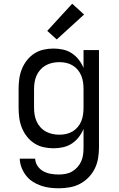

<svg xmlns="http://www.w3.org/2000/svg" viewBox="-20 -789 640 1032"><path d="M296 223Q272 223 247.5 220Q223 217 200 209Q177 201 156 187.5Q135 174 120 154.5Q105 135 96 112Q87 89 86 64H169Q170 86 182.5 104Q195 122 214 132Q233 142 254 145.5Q275 149 296 149Q315 149 333.5 145.5Q352 142 368 132.5Q384 123 396.5 109Q409 95 416.5 78Q424 61 426.5 42.5Q429 24 429 5V-96Q419 -72 403 -51.5Q387 -31 365.5 -17Q344 -3 318.5 2.5Q293 8 268 8Q240 8 213.5 2Q187 -4 164 -19Q141 -34 124 -56Q107 -78 97 -103.5Q87 -129 83.5 -156Q80 -183 80 -210V-310Q80 -337 83.5 -364Q87 -391 97 -416.5Q107 -442 124 -464Q141 -486 164 -501Q187 -516 213.5 -522Q240 -528 268 -528Q293 -528 318.5 -522.5Q344 -517 365.5 -503Q387 -489 403 -468.5Q419 -448 429 -424V-520H512V5Q512 34 507 63Q502 92 489 118Q476 144 455.5 165Q435 186 409 199.5Q383 213 354 218Q325 223 296 223ZM299 -65Q318 -65 336 -69Q354 -73 370 -82.5Q386 -92 398 -106.5Q410 -121 417 -138Q424 -155 426.5 -173.5Q429 -192 429 -210V-310Q429 -328 426.5 -346.5Q424 -365 417 -382Q410 -399 398 -413.5Q386 -428 370 -437.5Q354 -447 336 -451Q318 -455 299 -455Q280 -455 261.5 -451Q243 -447 226.5 -438Q210 -429 197 -414.5Q184 -400 176.5 -383Q169 -366 166 -347.5Q163 -329 163 -310V-210Q163 -191 166 -172.5Q169 -154 176.5 -137Q184 -120 197 -105.5Q210 -91 226.5 -82Q243 -73 261.5 -69Q280 -65 299 -65ZM285 -577 234 -623 368 -769 432 -711Z"/></svg>

Font: Iosevka Custom Extended
Style: Regular
Weight: 400
Width: 7
Monospace: yes
Designer: Belleve Invis
Foundry: Belleve Invis
Version: Version 11.2.4; ttfautohint (v1.8.4)